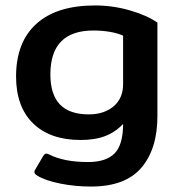

<svg xmlns="http://www.w3.org/2000/svg" viewBox="-20 -515 657 705"><path d="M117 130Q101 121 109 108L138 59Q144 49 150 49Q154 49 160 52Q215 80 303 80Q370 80 401 48Q432 16 432 -60Q404 -30 366.5 -15.5Q329 -1 276 -1Q164 -1 101.5 -62Q39 -123 39 -234Q39 -360 113.5 -427.5Q188 -495 329 -495Q394 -495 456.5 -477Q519 -459 558 -432V-89Q558 32 499 101Q440 170 314 170Q256 170 201 159Q146 148 117 130ZM432 -206V-384Q413 -393 384 -398Q355 -403 323 -403Q165 -403 165 -242Q165 -168 200 -131.5Q235 -95 306 -95Q362 -95 397 -124.5Q432 -154 432 -206Z"/></svg>

Font: Mitr
Style: Regular
Weight: 400
Designer: Thanarat Vachiruckul
Foundry: Cadson Demak
Version: Version 1.003